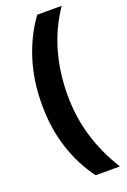

<svg xmlns="http://www.w3.org/2000/svg" viewBox="-167 -784 662 997"><g transform="rotate(-20 163.5 -285.5)"><path d="M42 -281Q42 -415 78.5 -528.5Q115 -642 179 -729H314Q248 -632 216 -519.5Q184 -407 184 -282Q184 -161 217 -51.5Q250 58 313 158H179Q114 71 78 -39Q42 -149 42 -281Z"/></g></svg>

Font: Noto Sans Arabic UI Cn XBd
Style: Regular
Weight: 800
Width: 3
Designer: Monotype Design Team, Nadine Chahine and Nizar Qandah
Foundry: Monotype Imaging Inc.
Version: Version 2.010; ttfautohint (v1.8.4.7-5d5b)